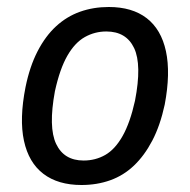

<svg xmlns="http://www.w3.org/2000/svg" viewBox="-20 -520 544 549"><path d="M213 9Q146 9 104 -23Q62 -55 48.5 -117.5Q35 -180 53 -271Q65 -330 87.5 -373.5Q110 -417 140.5 -445Q171 -473 209 -486.5Q247 -500 291 -500Q358 -500 399.5 -468Q441 -436 454.5 -373.5Q468 -311 451 -221Q438 -161 415.5 -118Q393 -75 363 -46.5Q333 -18 295 -4.5Q257 9 213 9ZM219 -61Q253 -61 281 -77Q309 -93 330.5 -131Q352 -169 366 -232Q386 -335 363.5 -382.5Q341 -430 284 -430Q251 -430 222.5 -414Q194 -398 172.5 -360.5Q151 -323 137 -259Q118 -156 140.5 -108.5Q163 -61 219 -61Z"/></svg>

Font: Nunito Sans 10pt Condensed Medium
Style: Italic
Weight: 500
Width: 3
Italic angle: -9°
Designer: Vernon Adams
Foundry: Vernon Adams
Version: Version 3.101;gftools[0.9.27]